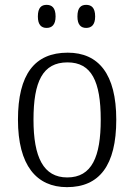

<svg xmlns="http://www.w3.org/2000/svg" viewBox="-20 -761 553 791"><path d="M335 -646C356 -646 372 -658 372 -693C372 -730 356 -741 335 -741C314 -741 299 -730 299 -693C299 -658 314 -646 335 -646ZM172 -646C193 -646 209 -658 209 -693C209 -730 193 -741 172 -741C151 -741 136 -730 136 -693C136 -658 151 -646 172 -646ZM256 10C389 10 459 -79 459 -268C459 -456 386 -544 259 -544C123 -544 54 -455 54 -268C54 -80 130 10 256 10ZM257 -30C159 -30 118 -113 118 -268C118 -425 156 -504 258 -504C357 -504 395 -426 395 -268C395 -116 359 -30 257 -30Z"/></svg>

Font: Noto Serif Devanagari SemiCondensed Light
Style: Regular
Weight: 300
Width: 4
Designer: Universal Thirst, Indian Type Foundry and the Monotype Design Team
Foundry: Monotype Imaging Inc.
Version: Version 2.004